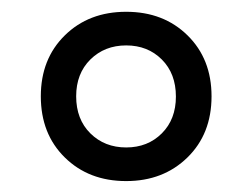

<svg xmlns="http://www.w3.org/2000/svg" viewBox="-20 -734 439 334"><path d="M199.5 -713.5Q264.5 -713.5 306.2 -672.5Q348 -631.5 348 -566.5Q348 -501 306 -460Q264 -419 199.5 -419Q134.5 -419 92.8 -460Q51 -501 51 -566.5Q51 -631.5 92.8 -672.5Q134.5 -713.5 199.5 -713.5ZM199.5 -477.5Q237 -477.5 261.5 -502Q286 -526.5 286 -566Q286 -606 261.5 -630.5Q237 -655 199.5 -655Q162 -655 137.2 -630.5Q112.5 -606 112.5 -566.5Q112.5 -526.5 137.2 -502Q162 -477.5 199.5 -477.5Z"/></svg>

Font: Newsreader 7pt
Style: Regular
Weight: 400
Designer: Hugues Gentile
Foundry: Production Type
Version: Version 1.003